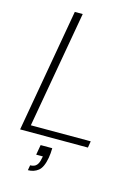

<svg xmlns="http://www.w3.org/2000/svg" viewBox="-133 -774 766 1053"><g transform="rotate(15 250.0 -247.5)"><path d="M34 0 157 -700H202L85 -37H425L419 0ZM133 205 138 176Q162 176 174 162.5Q186 149 190 124L193 111H155L165 54H231Q231 69 229.5 83.5Q228 98 226 110Q216 166 191.5 185.5Q167 205 133 205Z"/></g></svg>

Font: DM Sans 17pt ExtraLight
Style: Italic
Weight: 250
Italic angle: -10°
Version: Version 4.004;gftools[0.9.30]